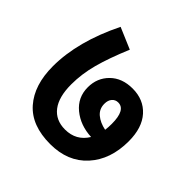

<svg xmlns="http://www.w3.org/2000/svg" viewBox="-183 -863 1034 1034"><g transform="rotate(45 334.0 -345.5)"><path d="M445 -514Q529 -514 580 -457.5Q631 -401 631 -298Q631 -159 553.5 -73.5Q476 12 342 12Q200 12 128 -70Q56 -152 56 -295Q56 -484 164 -703L286 -651Q239 -539 217 -457Q195 -375 195 -296Q195 -200 233.5 -150Q272 -100 343 -100Q428 -100 471 -171Q386 -175 327.5 -223Q269 -271 269 -348Q269 -419 317 -466.5Q365 -514 445 -514ZM395 -348Q395 -309 423.5 -285Q452 -261 497 -252Q500 -274 500 -300Q500 -406 443 -406Q422 -406 408.5 -390.5Q395 -375 395 -348Z"/></g></svg>

Font: FiraGO
Style: Bold
Weight: 700
Designer: bBox Type
Foundry: bBox Type GmbH
Version: Version 1.001;PS 001.001;hotconv 1.0.88;makeotf.lib2.5.64775